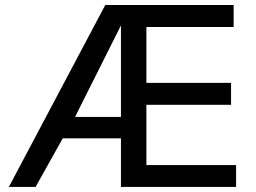

<svg xmlns="http://www.w3.org/2000/svg" viewBox="-20 -742 1016 762"><path d="M460 -277.8V-641.1L277.8 -277.8ZM917 0H460V-192.9H229L121.1 0H15.1L397.9 -722.2H907.2V-634.8H561V-413.1H897V-326.2H561V-86.9H917Z"/></svg>

Font: Perun
Style: Regular
Weight: 400
Version: Version 1.0000